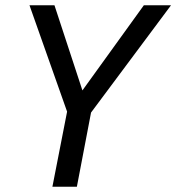

<svg xmlns="http://www.w3.org/2000/svg" viewBox="-20 -708 668 728"><path d="M325.2 -281.2 271.5 0H178.7L234.4 -284.7L91.8 -688H186.5L292.5 -365.2L525.4 -688H628.4Z"/></svg>

Font: Arimo
Style: Italic
Weight: 400
Italic angle: -12°
Designer: Steve Matteson
Foundry: Monotype Imaging Inc.
Version: Version 1.33